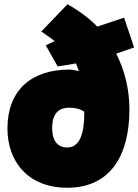

<svg xmlns="http://www.w3.org/2000/svg" viewBox="-20 -838 650 902"><path d="M15 -234C15 -83 108 44 296 44C498 44 588 -107 588 -324C588 -421 565 -509 526 -586L610 -615L563 -755L437 -713C402 -749 356 -785 297 -818L174 -690C197 -674 219 -659 237 -645L195 -625L251 -526L337 -540C342 -528 346 -516 351 -504C336 -507 320 -511 305 -511C127 -511 15 -414 15 -234ZM305 -332C327 -332 353 -329 376 -313C376 -256 372 -145 296 -145C247 -145 225 -182 225 -236C225 -289 243 -332 305 -332Z"/></svg>

Font: Repo ExtraBlack
Style: Regular
Weight: 400
Designer: Stefan Peev
Foundry: Context Ltd
Version: Version 001.502